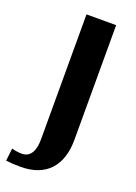

<svg xmlns="http://www.w3.org/2000/svg" viewBox="-184 -586 607 858"><g transform="rotate(20 120.0 -157.5)"><path d="M-41 209C-17 212 1 213 29 213C151 213 214 140 214 17V-528H73V67C73 117 57 156 14 156C-4 156 -20 153 -34 149Z"/></g></svg>

Font: Aerodynamic
Style: Regular
Weight: 500
Designer: Google
Version: Version 2.000980; 2014